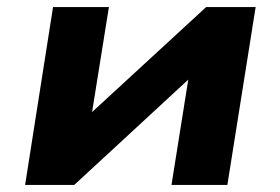

<svg xmlns="http://www.w3.org/2000/svg" viewBox="-20 -523 793 543"><path d="M51 0 130 -503H288L238 -191H224L563 -503H703L623 0H465L515 -314H530L190 0Z"/></svg>

Font: Nunito Sans 7pt SemiExpanded ExtraBold
Style: Italic
Weight: 800
Width: 6
Italic angle: -9°
Designer: Vernon Adams
Foundry: Vernon Adams
Version: Version 3.101;gftools[0.9.27]